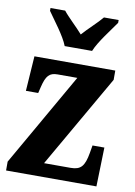

<svg xmlns="http://www.w3.org/2000/svg" viewBox="-86 -822 615 877"><g transform="rotate(10 221.0 -383.0)"><path d="M170 -606H297C315 -651 366 -715 392 -753V-766H324C303 -740 258 -700 233 -671C208 -700 164 -740 144 -766H76V-753C102 -715 153 -651 170 -606ZM5 0H424L429 -181H374L368 -146C357 -82 340 -63 293 -63H170L417 -493V-536H42L31 -374H88L95 -403C108 -457 123 -473 161 -473H252L5 -41Z"/></g></svg>

Font: Noto Serif Tamil ExtraCondensed ExtraBold
Style: Regular
Weight: 800
Width: 2
Designer: Indian Type Foundry, Tom Grace, and the Monotype Design Team
Foundry: Monotype Imaging Inc.
Version: Version 2.004